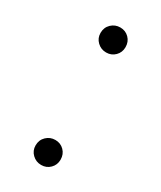

<svg xmlns="http://www.w3.org/2000/svg" viewBox="-137 -543 509 606"><g transform="rotate(30 117.5 -239.5)"><path d="M118 11Q99 11 85.5 -2Q72 -15 72 -34Q72 -54 85.5 -67Q99 -80 118 -80Q137 -80 150 -67Q163 -54 163 -34Q163 -15 150 -2Q137 11 118 11ZM118 -399Q99 -399 85.5 -412Q72 -425 72 -444Q72 -464 85.5 -477Q99 -490 118 -490Q137 -490 150 -477Q163 -464 163 -444Q163 -425 150 -412Q137 -399 118 -399Z"/></g></svg>

Font: Zen Kaku Gothic New Light
Style: Regular
Weight: 300
Designer: Yoshimichi Ohira
Foundry: Positype
Version: Version 1.002